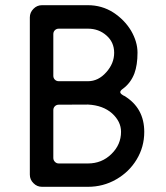

<svg xmlns="http://www.w3.org/2000/svg" viewBox="-20 -720 640 740"><path d="M319 -90Q372.5 -90 409.5 -126.5Q446.5 -162.5 446.5 -212Q446.5 -251.5 412 -283Q377 -314 319.5 -317L206.5 -316.5Q197.5 -316.5 191.5 -310.5Q185.5 -304.5 185.5 -295.5V-111.5Q185.5 -102.5 191.5 -96.5Q197.5 -90 206.5 -90ZM319 -407Q359 -407 389.5 -441.5Q420 -475.5 420 -516.5Q420 -557.5 390 -583.5Q360.5 -609.5 319 -609.5H206.5Q197.5 -609.5 191.5 -603.5Q185.5 -597.5 185.5 -588.5V-428Q185.5 -419 191.5 -413Q197.5 -407 206.5 -407ZM318.5 0H142Q122.5 0 109 -14Q95 -27.5 95 -47V-653Q95 -672 109 -686Q122.5 -700 142 -700H318.5Q372.5 -700 416.5 -672Q459.5 -644 485 -602Q510 -559 510 -517Q510 -469.5 498 -437Q484 -400.5 454.5 -378.5Q443.5 -371 443.5 -365Q443.5 -359.5 452.5 -354Q457.5 -350.5 459 -350.5Q536 -304 536 -211.5Q536 -153.5 506.5 -105Q477.5 -57 427.5 -28.5Q378 0 318.5 0Z"/></svg>

Font: Maple Mono SC NF
Style: Regular
Weight: 400
Designer: subframe7536
Version: Version 4.2; ttfautohint (v1.8.4.7-5d5b-dirty);Nerd Fonts 6.